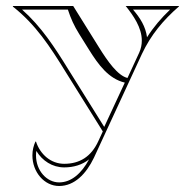

<svg xmlns="http://www.w3.org/2000/svg" viewBox="-20 -420 640 640"><path d="M224 -400H23V-398C99 -338 146 -266 199 -180L322.7 18.1L307.5 51C284 101.8 246 126 194 126C150 126 114 95 100 52H98C92 66 88 80 88 98C88 154 128 200 177 200C228 200 267 160 293 106L453 -240C482.9 -303.6 524 -353 577 -399L576 -400H399C424.7 -368 452.7 -327.9 452.7 -284.7C452.7 -271.4 450.1 -257.9 443.9 -244.2L405 -160.1C372.5 -167.8 339 -215.4 310 -262ZM396 -144.6 327.4 3 209.2 -186.3C161.6 -263.5 117.8 -330.9 53.6 -388H206.3C216 -358.2 227.1 -333.8 243.7 -307.2L275.8 -255.7C308.3 -203.5 341.9 -157.7 396 -144.6ZM470.1 -295.8C465.3 -331.8 447.6 -359.6 423.4 -388H547C517.5 -360 491.8 -329.8 470.1 -295.8ZM276.9 111.2C251.9 157.9 217.8 188 177 188C136 188 100 148.8 100 98C100 92.7 100.5 86.9 101.1 83.1C120.9 115.8 154.4 138 194 138C225.7 138 254 129.3 276.9 111.2Z"/></svg>

Font: Sortefax
Style: Medium
Weight: 500
Designer: gluk
Foundry: gluk
Version: Version 0.261